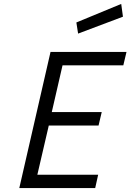

<svg xmlns="http://www.w3.org/2000/svg" viewBox="-20 -956 663 976"><path d="M78.1 0 236.8 -691.9H623L606.9 -624H297.9L243.2 -386.2H497.1L481 -317.9H228L169.9 -67.9H479L463.9 0ZM377 -785.2 368.2 -841.8 596.2 -936 605 -871.1Z"/></svg>

Font: TitilliumWeb-Italic
Style: Italic
Weight: 400
Italic angle: -13°
Version: Version 1.001;PS 57.000;hotconv 1.0.70;makeotf.lib2.5.55311